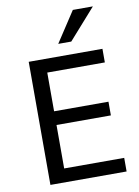

<svg xmlns="http://www.w3.org/2000/svg" viewBox="-102 -1025 792 1092"><g transform="rotate(-10 294.0 -479.0)"><path d="M281.7 -782.2 397 -958H512.7L356.9 -782.2ZM98.6 0V-710.9H524.4V-632.3H191.9V-408.7H505.9V-329.6H191.9V-78.6H538.6V0Z"/></g></svg>

Font: Muli
Style: Regular
Weight: 400
Designer: Vernon Adams
Foundry: newtypography
Version: Version 2; ttfautohint (v1.00rc1.6-4cba) -l 8 -r 50 -G 200 -